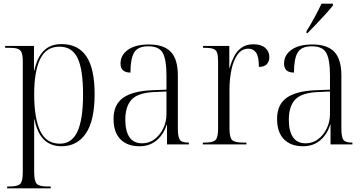

<svg xmlns="http://www.w3.org/2000/svg" viewBox="-20 -786 1981 1045"><path d="M19 239V229H32Q76 229 90 215Q104 201 104 151V-451Q104 -483 98 -499Q92 -515 76 -520.5Q60 -526 29 -526H8V-536H165V-402H167Q181 -471 217 -508.5Q253 -546 315 -546Q405 -546 450 -479.5Q495 -413 495 -274Q495 -130 447.5 -60Q400 10 315 10Q196 10 168 -136H166Q166 -108 166 -74Q166 -40 166 -3V150Q166 200 180 214.5Q194 229 238 229H256V239ZM306 -4Q371 -4 401.5 -70Q432 -136 432 -272Q432 -409 402 -470.5Q372 -532 304 -532Q231 -532 198.5 -464.5Q166 -397 166 -273Q166 -144 198.5 -74Q231 -4 306 -4Z M739 10Q673 10 635.5 -28Q598 -66 598 -139Q598 -217 650.5 -254Q703 -291 809 -295L886 -298V-377Q886 -458 867 -496Q848 -534 787 -534Q730 -534 710 -500Q690 -466 690 -391Q636 -391 636 -440Q636 -486 676.5 -515Q717 -544 790 -544Q871 -544 909.5 -504Q948 -464 948 -375V-87Q948 -40 959 -25Q970 -10 1004 -10H1008V0H889V-107H887Q871 -55 833 -22.5Q795 10 739 10ZM754 -6Q792 -6 821.5 -28.5Q851 -51 868.5 -87Q886 -123 886 -166V-288L819 -285Q731 -281 696.5 -244Q662 -207 662 -134Q662 -73 684.5 -39.5Q707 -6 754 -6Z M1084 0V-10H1095Q1139 -10 1153 -24Q1167 -38 1167 -86V-451Q1167 -483 1161.5 -499Q1156 -515 1139.5 -520.5Q1123 -526 1092 -526H1085V-536H1228V-417H1230Q1239 -449 1254 -478.5Q1269 -508 1294.5 -526.5Q1320 -545 1360 -545Q1401 -545 1423.5 -525.5Q1446 -506 1446 -475Q1446 -452 1432.5 -437Q1419 -422 1389 -422Q1389 -477 1374 -499Q1359 -521 1332 -521Q1296 -521 1273.5 -490Q1251 -459 1240 -408Q1229 -357 1229 -297V-88Q1229 -38 1243 -24Q1257 -10 1302 -10H1321V0Z M1629 10Q1563 10 1525.5 -28Q1488 -66 1488 -139Q1488 -217 1540.5 -254Q1593 -291 1699 -295L1776 -298V-377Q1776 -458 1757 -496Q1738 -534 1677 -534Q1620 -534 1600 -500Q1580 -466 1580 -391Q1526 -391 1526 -440Q1526 -486 1566.5 -515Q1607 -544 1680 -544Q1761 -544 1799.5 -504Q1838 -464 1838 -375V-87Q1838 -40 1849 -25Q1860 -10 1894 -10H1898V0H1779V-107H1777Q1761 -55 1723 -22.5Q1685 10 1629 10ZM1644 -6Q1682 -6 1711.5 -28.5Q1741 -51 1758.5 -87Q1776 -123 1776 -166V-288L1709 -285Q1621 -281 1586.5 -244Q1552 -207 1552 -134Q1552 -73 1574.5 -39.5Q1597 -6 1644 -6ZM1648 -616Q1670 -651 1692 -691.5Q1714 -732 1730 -766H1792V-756Q1779 -739 1754.5 -712Q1730 -685 1703 -656.5Q1676 -628 1654 -606H1648Z"/></svg>

Font: Noto Serif Display SemiCondensed Light
Style: Regular
Weight: 300
Width: 4
Designer: Monotype Design Team
Foundry: Monotype Imaging Inc.
Version: Version 2.009